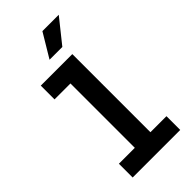

<svg xmlns="http://www.w3.org/2000/svg" viewBox="-326 -1172 1253 1253"><g transform="rotate(-45 300.0 -546.0)"><path d="M93 -848H384V-127H532V0H93V-127H240V-721H93ZM253 -927 352 -1092H503L371 -927Z"/></g></svg>

Font: Martian Mono Condensed SemiBold
Style: Regular
Weight: 600
Width: 3
Designer: Roman Shamin
Foundry: Evil Martians
Version: Version 1.000